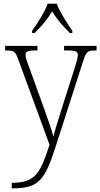

<svg xmlns="http://www.w3.org/2000/svg" viewBox="-20 -786 546 1046"><path d="M155 -619V-606H168C211 -648 237 -679 264 -724C292 -679 318 -648 361 -606H374V-619C346 -657 306 -721 289 -766H240C224 -721 183 -657 155 -619ZM44 210V240H47C193 240 224 198 287 1L431 -447C449 -506 456 -511 502 -511H506V-536H329V-511H354C397 -511 404 -503 404 -485C404 -471 397 -447 388 -419L314 -187C296 -128 281 -82 271 -42C261 -82 234 -154 211 -220L142 -411C126 -453 119 -473 119 -486C119 -504 128 -511 170 -511H184V-536H8V-511H10C59 -511 63 -507 81 -458L250 3C200 153 177 210 44 210Z"/></svg>

Font: Noto Serif Myanmar SemiCondensed ExtraLight
Style: Regular
Weight: 200
Width: 4
Designer: Ben Mitchell and the Monotype Design Team
Foundry: Monotype Imaging Inc.
Version: Version 2.106